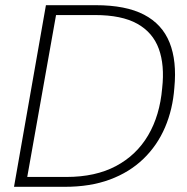

<svg xmlns="http://www.w3.org/2000/svg" viewBox="-20 -720 720 740"><path d="M34 0 157 -700H349Q465 -700 535 -663.5Q605 -627 633.5 -556Q662 -485 652 -382Q646 -299 616 -229Q586 -159 532.5 -107.5Q479 -56 403.5 -28Q328 0 230 0ZM85 -38H236Q348 -38 427 -80Q506 -122 551 -198.5Q596 -275 605 -380Q615 -469 592 -532Q569 -595 509 -628.5Q449 -662 346 -662H196Z"/></svg>

Font: DM Sans 24pt ExtraLight
Style: Italic
Weight: 250
Italic angle: -10°
Designer: Colophon Foundry, Jonny Pinhorn
Foundry: Colophon Foundry
Version: Version 4.004;gftools[0.9.30]